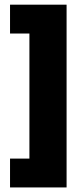

<svg xmlns="http://www.w3.org/2000/svg" viewBox="-20 -696 365 842"><path d="M24 126H272V-675.5H24V-549H109V-0.5H24Z"/></svg>

Font: Anek Malayalam ExtraBold
Style: Regular
Weight: 800
Version: Version 1.003